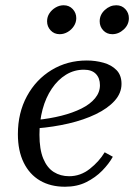

<svg xmlns="http://www.w3.org/2000/svg" viewBox="-20 -700 510 730"><path d="M227 10Q172 10 132 -13.5Q92 -37 70 -82Q48 -127 48 -190Q48 -271 82.5 -334.5Q117 -398 176.5 -434Q236 -470 310 -470Q343 -470 373.5 -461.5Q404 -453 423 -433.5Q442 -414 442 -381Q442 -346 416 -317Q390 -288 344.5 -266Q299 -244 241 -230.5Q183 -217 120 -212V-244Q170 -249 213.5 -260Q257 -271 290 -287.5Q323 -304 341.5 -326.5Q360 -349 360 -376Q360 -403 344.5 -419Q329 -435 299 -435Q262 -435 231 -416Q200 -397 177 -363Q154 -329 142 -284.5Q130 -240 130 -188Q130 -132 144.5 -97Q159 -62 184.5 -46Q210 -30 243 -30Q286 -30 321.5 -58Q357 -86 378 -121L409 -104Q394 -77 368.5 -51Q343 -25 308 -7.5Q273 10 227 10ZM207 -570Q186 -570 172.5 -584.5Q159 -599 159 -619Q159 -636 168 -649.5Q177 -663 191.5 -671.5Q206 -680 222 -680Q243 -680 256.5 -665.5Q270 -651 270 -631Q270 -615 261 -601Q252 -587 237.5 -578.5Q223 -570 207 -570ZM407 -570Q386 -570 372.5 -584.5Q359 -599 359 -619Q359 -644 378.5 -662Q398 -680 422 -680Q443 -680 456.5 -665.5Q470 -651 470 -631Q470 -606 450.5 -588Q431 -570 407 -570Z"/></svg>

Font: Brygada 1918
Style: Italic
Weight: 400
Italic angle: -8°
Designer: Mateusz Machalski | Borys Kosmynka | Przemek Hoffer
Foundry: NIEPODLEGLA 2018
Version: Version 3.006